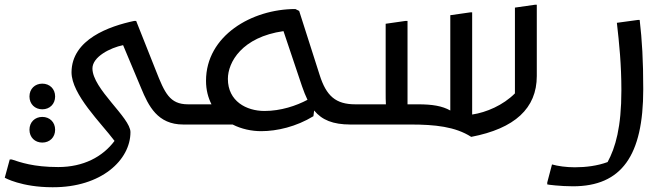

<svg xmlns="http://www.w3.org/2000/svg" viewBox="-40 -524 2815 808"><path d="M616 -227 533 -436H525C421 -414 262 -359 261 -220C261 -126 386 -6 442 69C392 136 311 179 205 179C100 179 46 159 9 147H1L-20 224C-20 224 50 264 181 264C387 265 509 149 509 32C509 -29 349 -150 349 -236C349 -285 424 -323 478 -334L554 -153C585 -78 623 0 731 0L751 -20V-85C674 -85 653 -133 616 -227ZM138 -64C169 -64 192 -86 192 -118C192 -150 169 -172 138 -172C107 -172 84 -150 84 -118C84 -86 107 -64 138 -64ZM138 76C169 76 192 54 192 22C192 -10 169 -32 138 -32C107 -32 84 -10 84 22C84 54 107 76 138 76Z M1305 -209 1219 -478 1203 -486C1020 -486 827 -374 827 -184C827 -145 836 -113 850 -85H751L731 -65V0H939C976 19 1019 28 1059 28C1126 28 1207 9 1279 -35L1282 -59C1315 -19 1361 0 1435 0L1455 -20V-85C1373 -85 1333 -120 1305 -209ZM1073 -57C997 -57 919 -98 919 -192C919 -262 978 -368 1153 -393L1231 -161C1238 -140 1246 -121 1254 -104C1207 -79 1142 -57 1073 -57Z M2211 -504 2127 -492V-131C2077 -81 2007 -51 1947 -42V-472H1939L1855 -460V-59C1821 -78 1780 -85 1719 -85H1675V-436H1667L1583 -424V-136C1583 -117 1583 -100 1584 -85H1451L1431 -65V0H1687C1791 0 1876 9 1943 52C2126 17 2219 -68 2219 -204V-504Z M2652 -440H2644L2556 -428C2566 -341 2575 -252 2575 -144C2575 12 2550 97 2517 158C2474 174 2425 180 2379 180C2342 180 2308 175 2283 168L2263 244V252C2263 253 2319 260 2371 260C2576 260 2667 131 2667 -148C2667 -270 2662 -354 2652 -440Z"/></svg>

Font: Kufam Arabic Latin Roman Normal
Style: Regular
Weight: 400
Designer: Wael Morcos & Artur Schmal
Version: Version 1.200;PS 001.200;hotconv 1.0.88;makeotf.lib2.5.64775